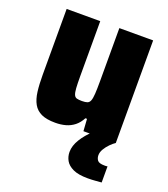

<svg xmlns="http://www.w3.org/2000/svg" viewBox="-131 -604 786 897"><g transform="rotate(20 261.5 -155.0)"><path d="M177 8Q134 8 108 -4Q82 -16 68.5 -40Q55 -64 50.5 -99.5Q46 -135 46 -183V-510H213V-237Q213 -199 214.5 -177.5Q216 -156 220.5 -145.5Q225 -135 234.5 -132.5Q244 -130 260 -130Q277 -130 286.5 -133.5Q296 -137 300.5 -148.5Q305 -160 306.5 -183.5Q308 -207 308 -246V-510H476V0H315L311 -60H303Q290 -35 271 -20Q252 -5 228.5 1.5Q205 8 177 8ZM409 200Q362 200 335.5 187.5Q309 175 298 155.5Q287 136 287 113Q287 82 307 49.5Q327 17 357 -10L476 0Q465 7 451.5 20.5Q438 34 428.5 50Q419 66 419 81Q419 96 427 106.5Q435 117 462 117Q464 117 468 117Q472 117 477 116V196Q463 197 446 198.5Q429 200 409 200Z"/></g></svg>

Font: Saira SemiCondensed ExtraBold
Style: Regular
Weight: 800
Width: 4
Designer: Hector Gatti with collaboration of the Omnibus-Type team
Foundry: Omnibus-Type
Version: Version 1.101